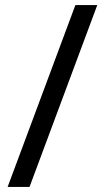

<svg xmlns="http://www.w3.org/2000/svg" viewBox="-20 -734 412 754"><path d="M362 -714 96 0H10L276 -714Z"/></svg>

Font: Noto Sans Siddham
Style: Regular
Weight: 400
Designer: Monotype Design Team
Foundry: Monotype Imaging Inc.
Version: Version 2.004; ttfautohint (v1.8.4.7-5d5b)